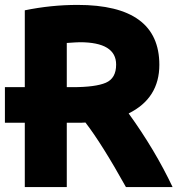

<svg xmlns="http://www.w3.org/2000/svg" viewBox="-27 -741 723 782"><path d="M321 -242Q311 -241 290 -241H245V21H74V-241H-7V-386H74V-699Q181 -721 289 -721Q622 -721 622 -477Q622 -341 497 -279Q604 -131 676 21H486Q388 -155 321 -242ZM298 -569Q287 -569 245 -566V-386H269Q362 -386 404 -404Q446 -422 446 -478Q446 -569 298 -569Z"/></svg>

Font: Repo
Style: ExtraBold
Weight: 800
Designer: Stefan Peev
Foundry: Context Ltd
Version: Version 001.000